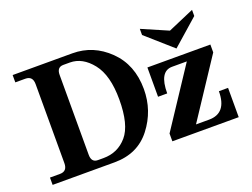

<svg xmlns="http://www.w3.org/2000/svg" viewBox="-110 -968 1577 1203"><g transform="rotate(-20 678.5 -366.0)"><path d="M469.7 0H57.1V-48.8H124Q172.9 -48.8 172.9 -102.5V-629.9Q172.9 -683.6 124 -683.6H57.1V-732.4H455.6Q593.8 -732.4 696.8 -632.1Q799.8 -531.7 799.8 -369.1Q799.8 -225.6 712.6 -112.8Q625.5 0 469.7 0ZM414.1 -48.8Q510.3 -48.8 571.5 -120.1Q632.8 -191.4 632.8 -360.4Q632.8 -522 568.6 -602.8Q504.4 -683.6 420.9 -683.6H377Q334 -683.6 334 -632.8V-99.6Q334 -48.8 377 -48.8ZM1297.9 0H855.5V-51.8L1111.8 -439.5H1013.7Q927.7 -439.5 927.7 -293H866.7V-488.3H1286.6V-436L1030.8 -48.8H1117.7Q1236.8 -48.8 1236.8 -195.3H1297.9ZM1078.6 -537.6 904.8 -690.9V-731.9L1078.6 -656.7L1252.9 -731.9V-690.9Z"/></g></svg>

Font: Munson
Style: Bold
Weight: 700
Designer: Paul James MIller
Foundry: High-Logic / Made with FontCreator
Version: Version 2.10;May 5, 2019;FontCreator 11.5.0.2430 64-bit